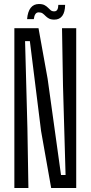

<svg xmlns="http://www.w3.org/2000/svg" viewBox="-20 -941 453 961"><path d="M51.9 0V-800H172.7L218.4 -546.6L285.4 -65.2H308.2L295.3 -512.6L290.4 -800H361.5V0H236.1L185.6 -285.1L129.5 -735H105.5L117.2 -299.8L122.2 0ZM271.9 -916.6H306Q305.4 -880.2 291.7 -861.5Q277.9 -842.8 252.2 -842.8Q234.9 -842.8 225 -848.3Q215 -853.7 208 -861Q201 -868.3 193.5 -873.8Q185.9 -879.2 173.8 -879.2Q162.9 -879.2 157.1 -870.4Q151.2 -861.6 149.2 -845.4H115.6Q118.8 -883.3 133.9 -902.1Q148.9 -920.9 174.8 -920.9Q192.6 -920.9 202.9 -915.3Q213.2 -909.8 220.1 -902.6Q227 -895.4 233.6 -889.8Q240.2 -884.2 251.4 -884.2Q262 -884.2 266.8 -892.5Q271.7 -900.8 271.9 -916.6Z"/></svg>

Font: Big Shoulders Display SC Thin
Style: Regular
Weight: 100
Designer: Patric King
Foundry: XO Type Co
Version: Version 2.002